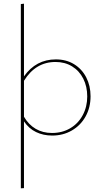

<svg xmlns="http://www.w3.org/2000/svg" viewBox="-20 -732 560 1041"><path d="M471 -210Q471 -149 444 -100.5Q417 -52 369.5 -24.5Q322 3 263 3Q215 3 175.5 -16Q136 -35 110 -74V288L93 289V-710L110 -712V-318Q175 -410 283 -410Q339 -410 381.5 -384Q424 -358 447.5 -312.5Q471 -267 471 -210ZM453 -209Q453 -263 431.5 -305.5Q410 -348 371 -372Q332 -396 281 -396Q173 -396 110 -294V-99Q135 -56 173.5 -33.5Q212 -11 262 -11Q317 -11 360.5 -36.5Q404 -62 428.5 -107.5Q453 -153 453 -209Z"/></svg>

Font: Ysabeau Thin
Style: Regular
Weight: 200
Designer: Christian Thalmann (Catharsis Fonts)
Version: Version 0.003